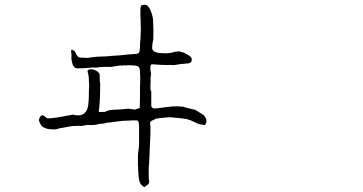

<svg xmlns="http://www.w3.org/2000/svg" viewBox="-20 -729 1540 815"><path d="M403.3 -400.4Q403.3 -376 405.3 -375Q405.3 -375 405.3 -374Q405.3 -295.9 399.4 -255.9V-253.9H401.4Q409.2 -253.9 416 -253.9Q418.9 -253.9 421.9 -253.9Q423.8 -253.9 424.8 -253.9Q437.5 -260.7 454.1 -262.7Q470.7 -263.7 492.2 -264.6Q500 -265.6 513.7 -266.6Q520.5 -267.6 525.4 -267.6Q530.3 -267.6 533.2 -266.6Q537.1 -265.6 540 -265.6Q544.9 -265.6 546.9 -264.6Q547.9 -263.7 549.8 -263.7Q553.7 -263.7 560.5 -266.6L572.3 -270.5L573.2 -271.5V-272.5Q575.2 -341.8 574.2 -352.5Q574.2 -372.1 575.2 -390.6Q575.2 -391.6 575.2 -392.6Q575.2 -395.5 575.2 -403.3Q574.2 -411.1 574.2 -419.9Q574.2 -430.7 573.2 -435.5Q572.3 -438.5 571.3 -441.4Q570.3 -444.3 568.4 -445.3Q566.4 -448.2 563.5 -448.2Q560.5 -448.2 557.6 -450.2L547.9 -451.2Q540 -452.1 534.2 -452.1Q532.2 -452.1 530.3 -452.1Q526.4 -452.1 523.4 -452.1Q518.6 -451.2 513.7 -451.2Q508.8 -452.1 502 -451.2Q497.1 -450.2 496.1 -450.2Q496.1 -451.2 491.2 -451.2Q480.5 -449.2 469.7 -448.2Q461.9 -446.3 453.1 -445.3Q417 -445.3 406.2 -444.3Q387.7 -441.4 385.7 -442.4Q384.8 -442.4 383.3 -441.9Q381.8 -441.4 377.9 -442.4Q376 -442.4 374 -442.4Q367.2 -441.4 359.4 -441.4Q348.6 -440.4 334 -439.5Q312.5 -438.5 306.6 -439Q300.8 -439.5 296.9 -442.4L289.1 -453.1Q287.1 -458 286.1 -463.9Q282.2 -477.5 283.2 -485.4Q284.2 -501 282.2 -507.8Q282.2 -508.8 282.2 -509.8Q281.2 -509.8 281.2 -511.7Q281.2 -512.7 282.2 -513.7Q282.2 -513.7 282.2 -515.6Q282.2 -515.6 285.2 -518.6Q285.2 -518.6 285.2 -518.6Q290 -515.6 295.9 -512.7Q296.9 -512.7 298.8 -508.8L301.8 -502.9Q305.7 -494.1 308.6 -491.2Q313.5 -484.4 324.2 -484.4Q345.7 -483.4 348.6 -483.4Q351.6 -482.4 353.5 -483.4Q356.4 -484.4 365.2 -485.4Q388.7 -488.3 392.6 -488.3Q437.5 -489.3 459 -492.2Q472.7 -493.2 488.3 -494.1Q507.8 -496.1 526.4 -498Q544.9 -499 555.7 -500Q564.5 -501 567.4 -502.9Q573.2 -506.8 573.2 -521.5Q573.2 -523.4 574.2 -524.4Q574.2 -526.4 574.2 -528.3V-538.1Q574.2 -546.9 576.2 -561.5Q576.2 -564.5 576.2 -570.3Q577.1 -574.2 577.1 -579.1Q576.2 -591.8 578.1 -601.6Q578.1 -606.4 577.1 -626Q577.1 -633.8 577.1 -640.6Q575.2 -665 576.2 -687.5Q576.2 -690.4 576.2 -690.4Q576.2 -710 587.9 -708Q589.8 -708 592.8 -709Q602.5 -708 604.5 -706.1Q613.3 -698.2 618.2 -686.5Q626 -669.9 628.9 -652.3Q629.9 -649.4 630.9 -612.3Q631.8 -587.9 630.9 -586.9Q630.9 -574.2 630.9 -565.4Q630.9 -560.5 628.9 -553.7Q627.9 -548.8 627 -543Q626 -537.1 626 -529.3V-521.5L627 -519.5Q632.8 -505.9 658.2 -503.9Q666 -502.9 677.7 -502.9Q683.6 -502.9 688.5 -502.9Q706.1 -503.9 717.8 -507.8Q726.6 -510.7 735.4 -510.7Q737.3 -510.7 740.2 -510.7Q755.9 -508.8 774.4 -498Q794.9 -487.3 793.9 -476.6Q794.9 -461.9 779.3 -460Q752.9 -458 747.1 -457Q746.1 -457 721.7 -453.1Q711.9 -452.1 708 -453.1Q706.1 -453.1 705.1 -453.1Q694.3 -453.1 681.6 -453.1Q668 -453.1 655.3 -454.1Q628.9 -456.1 627.9 -456.1Q627.9 -456.1 627 -456.1Q621.1 -456.1 619.1 -451.2Q618.2 -445.3 618.2 -441.4Q618.2 -429.7 619.1 -428.7Q621.1 -419.9 621.1 -417Q618.2 -388.7 619.1 -385.7Q620.1 -381.8 619.1 -377.9Q617.2 -338.9 622.1 -342.8Q622.1 -342.8 622.1 -340.8V-288.1V-280.3Q622.1 -270.5 634.8 -268.6Q636.7 -268.6 639.6 -268.6Q643.6 -268.6 648.4 -269.5Q671.9 -272.5 694.3 -275.4Q704.1 -276.4 712.9 -277.3Q736.3 -278.3 751 -276.4H753.9L760.7 -275.4Q762.7 -274.4 764.2 -273.9Q765.6 -273.4 767.6 -272.5Q778.3 -269.5 788.1 -267.6Q798.8 -265.6 808.6 -262.7Q811.5 -261.7 844.7 -240.2Q845.7 -240.2 853.5 -227.5Q856.4 -222.7 856.4 -214.8Q856.4 -206.1 849.6 -198.2H845.7Q825.2 -201.2 815.4 -206.1Q799.8 -213.9 785.2 -219.7Q771.5 -224.6 759.8 -225.6L732.4 -228.5L701.2 -231.4Q698.2 -231.4 698.2 -231.4Q682.6 -230.5 667 -228.5Q641.6 -226.6 634.8 -221.7L631.8 -218.8Q628.9 -218.8 628.9 -218.8Q627.9 -218.8 627.9 -218.8Q627.9 -218.8 627.9 -218.8Q627 -218.8 625 -216.8Q617.2 -213.9 617.2 -205.1Q617.2 -203.1 617.2 -201.2Q618.2 -199.2 618.2 -197.3Q619.1 -187.5 618.2 -157.2Q618.2 -157.2 613.3 -40Q611.3 -23.4 611.3 -8.8V-7.8Q611.3 27.3 611.3 63.5V28.3Q612.3 30.3 612.3 33.2Q613.3 36.1 613.3 41Q613.3 51.8 605.5 55.7Q602.5 57.6 597.7 61.5Q592.8 66.4 591.8 65.4L580.1 55.7Q575.2 50.8 572.3 42Q570.3 36.1 569.3 27.3Q568.4 18.6 567.4 8.8Q566.4 -1 566.4 -10.7Q566.4 -23.4 565.4 -25.4Q565.4 -26.4 565.4 -26.4Q564.5 -80.1 568.4 -94.7Q570.3 -107.4 570.3 -127.9V-169.9Q570.3 -193.4 570.3 -193.4Q568.4 -211.9 568.4 -211.9Q567.4 -212.9 564.5 -215.8Q563.5 -217.8 562.5 -217.8H560.5Q560.5 -217.8 557.6 -217.8Q551.8 -217.8 540 -217.8Q500 -215.8 497.1 -215.8Q471.7 -211.9 452.1 -210Q435.5 -208 433.6 -208Q424.8 -205.1 415 -204.1Q398.4 -203.1 396.5 -202.1Q389.6 -199.2 385.7 -199.2Q384.8 -199.2 383.8 -199.2Q367.2 -197.3 363.3 -198.2Q349.6 -199.2 348.6 -198.2Q344.7 -198.2 341.8 -197.3Q338.9 -197.3 335 -195.3H334Q332 -196.3 332 -195.3Q332 -195.3 332 -195.3Q331.1 -195.3 330.1 -195.3Q328.1 -195.3 327.1 -194.3Q325.2 -194.3 323.2 -194.3Q322.3 -194.3 321.3 -194.3Q318.4 -194.3 317.4 -195.3Q311.5 -194.3 306.6 -194.3Q303.7 -194.3 301.8 -194.3Q298.8 -194.3 296.9 -194.3Q289.1 -194.3 286.1 -193.4L276.4 -192.4L252 -187.5L245.1 -186.5Q235.4 -185.5 235.4 -184.6Q233.4 -184.6 231.4 -184.1Q229.5 -183.6 227.5 -182.6Q211.9 -177.7 193.4 -180.7Q191.4 -180.7 188.5 -180.7Q180.7 -181.6 171.9 -185.5Q162.1 -188.5 157.2 -194.3Q153.3 -199.2 149.4 -207Q145.5 -213.9 145.5 -218.8Q145.5 -225.6 150.4 -233.4Q156.2 -240.2 161.1 -239.3Q162.1 -239.3 162.1 -239.3Q167 -238.3 171.9 -233.4Q172.9 -232.4 173.8 -232.4Q173.8 -232.4 174.8 -231.4L176.8 -228.5Q182.6 -222.7 246.1 -234.4L265.6 -238.3L273.4 -239.3L287.1 -242.2Q288.1 -242.2 291 -242.2Q293 -241.2 294.9 -241.2Q297.9 -240.2 299.8 -240.2Q305.7 -239.3 310.5 -239.3Q327.1 -239.3 335.9 -246.1Q348.6 -256.8 352.5 -272.5Q357.4 -290 357.4 -347.7Q358.4 -354.5 358.4 -360.4Q358.4 -363.3 358.4 -366.2Q357.4 -376 357.4 -383.8Q357.4 -400.4 355.5 -410.2Q351.6 -424.8 351.6 -425.8Q351.6 -430.7 356.9 -433.1Q362.3 -435.5 371.1 -434.6Q378.9 -433.6 386.7 -429.7Q393.6 -426.8 397.5 -421.9Q401.4 -418.9 402.3 -415Q403.3 -412.1 403.3 -400.4Z"/></svg>

Font: ToneOZ-Zhuyin-Tsuipita-TC
Style: Regular
Weight: 400
Designer: ÂÆ£ÂøóÂáåJeffrey Xuan(jeffreyx@gmail.com, ToneOZ.com) ÈòøÂù§(cjkFonts)
Foundry: ToneOZ
Version: Version 0.240710